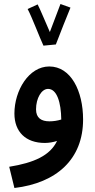

<svg xmlns="http://www.w3.org/2000/svg" viewBox="-20 -709 477 959"><path d="M197 -481 260 -487H259C274 -526 321 -646 332 -671L282 -689C276 -674 249 -602 229 -549C209 -594 179 -667 168 -687L118 -664C139 -625 179 -519 197 -481ZM52 230C263 205 395 86 395 -112C395 -255 334 -377 226 -377C124 -377 52 -257 52 -142C52 -51 108 5 204 5C225 5 246 1 265 -5C230 68 150 104 26 124ZM160 -163C160 -218 187 -265 220 -265C264 -265 285 -198 286 -112C267 -106 246 -103 227 -103C187 -103 160 -119 160 -163Z"/></svg>

Font: Noto Sans Arabic Cond SemBd
Style: Regular
Weight: 600
Width: 3
Designer: Monotype Design Team, Nadine Chahine, Nizar Qandah and Khaled Hosny
Foundry: Monotype Imaging Inc.
Version: Version 2.012